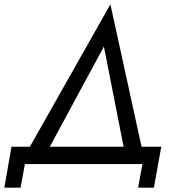

<svg xmlns="http://www.w3.org/2000/svg" viewBox="-28 -758 820 887"><path d="M630 0 610 109H683L717 -80H626L482 -738L110 -80H25L-8 109H67L87 0ZM452 -543 543 -80H202Z"/></svg>

Font: Jost
Style: Italic
Weight: 400
Italic angle: -5°
Version: Version 3.710